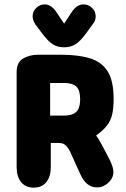

<svg xmlns="http://www.w3.org/2000/svg" viewBox="-20 -846 574 877"><path d="M212 -193H247Q259 -193 267.5 -190Q276 -187 283 -179Q289 -173 295.5 -162Q302 -151 309 -134L347 -50Q374 10 423 10Q452 10 475 -11.5Q498 -33 498 -60Q498 -72 493.5 -86Q489 -100 481 -116L454 -168Q442 -190 434.5 -203.5Q427 -217 419 -227Q451 -250 468.5 -272.5Q486 -295 492.5 -324Q499 -353 499 -394Q499 -479 470.5 -522Q442 -565 388.5 -580.5Q335 -596 259 -596H154Q116 -596 86 -579Q56 -562 56 -516V-84Q56 -39 76.5 -14Q97 11 134 11Q171 11 191.5 -14Q212 -39 212 -84ZM209 -318V-467H271Q312 -467 329 -450.5Q346 -434 346 -393Q346 -366 338.5 -349.5Q331 -333 314.5 -325.5Q298 -318 270 -318ZM273 -738 238 -790Q214 -826 185 -826Q162 -826 145.5 -810Q129 -794 129 -771Q129 -754 142 -734L175 -690Q200 -657 221.5 -643.5Q243 -630 273 -630Q303 -630 325 -644Q347 -658 372 -692L404 -736Q417 -750 417 -771Q417 -794 400.5 -810Q384 -826 361 -826Q331 -826 307 -790Z"/></svg>

Font: Beiruti Black
Style: Regular
Weight: 900
Designer: Arlette Boutros
Foundry: Boutros
Version: Version 1.41